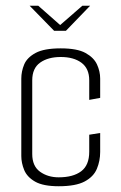

<svg xmlns="http://www.w3.org/2000/svg" viewBox="-20 -643 419 667"><path d="M83 -623H113L189 -556L266 -623H293L209 -536H168ZM184 4Q130 4 102 -12Q74 -28 64 -52.5Q54 -77 54 -101V-370Q54 -395 64 -419Q74 -443 103.5 -459Q133 -475 191 -475Q248 -475 277 -459Q306 -443 317 -419Q328 -395 328 -370V-303L290 -296V-364Q290 -405 263 -425Q236 -445 191 -445Q147 -445 119.5 -425.5Q92 -406 92 -364V-108Q92 -66 119 -46.5Q146 -27 184 -27Q234 -27 262 -48Q290 -69 290 -116V-175L328 -181V-115Q328 -84 316.5 -56.5Q305 -29 274 -12.5Q243 4 184 4Z"/></svg>

Font: Smooch Sans Thin Light
Style: Regular
Weight: 300
Version: Version 1.010